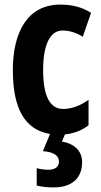

<svg xmlns="http://www.w3.org/2000/svg" viewBox="-20 -577 439 837"><path d="M338 130C338 82 306 50 250 40L263 9C301 5 337 -8 366 -31V-142C330 -116 292 -102 255 -102C198 -102 168 -158 168 -271C168 -384 199 -444 253 -444C282 -444 311 -435 341 -417L377 -521C339 -545 297 -557 243 -557C100 -557 36 -437 36 -271C36 -101 90 -11 198 7L167 82C211 85 237 100 237 127C237 150 221 163 190 163C175 163 158 161 140 156V232C160 237 185 240 214 240C294 240 338 199 338 130Z"/></svg>

Font: Noto Sans Armenian ExtraCondensed
Style: Regular
Weight: 400
Width: 2
Designer: Monotype Design Team
Foundry: Monotype Imaging Inc.
Version: Version 2.008